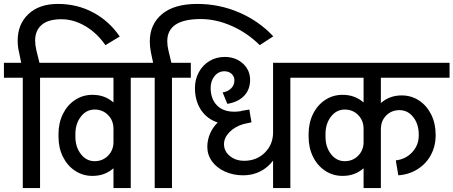

<svg xmlns="http://www.w3.org/2000/svg" viewBox="-55 -958 2310 978"><path d="M555 -772 482 -728Q439 -790 379.5 -825Q320 -860 258 -860Q190 -860 157 -831Q124 -802 124 -752Q124 -729 130 -703L146 -638H245V-562H149V0H61V-562H-35V-638H53L42 -692Q35 -720 35 -751Q35 -835 90 -886.5Q145 -938 240 -938Q338 -938 419.5 -894.5Q501 -851 555 -772Z M707 -562H611V0H523V-101Q479 -62 416 -62Q367 -62 327.5 -88Q288 -114 265.5 -159.5Q243 -205 243 -261V-276Q243 -332 265.5 -377.5Q288 -423 327.5 -449Q367 -475 416 -475Q479 -475 523 -436V-562H176V-638H707ZM523 -234V-302Q523 -344 495.5 -372Q468 -400 427 -400Q385 -400 357 -364Q329 -328 329 -275V-262Q329 -209 357 -173Q385 -137 427 -137Q468 -137 495.5 -165Q523 -193 523 -234Z M1337 -773 1268 -728Q1206 -790 1126 -825.5Q1046 -861 968 -861Q797 -861 797 -748Q797 -725 803 -701L818 -638H917V-562H821V0H733V-562H637V-638H725L714 -690Q708 -720 708 -747Q708 -834 770 -886Q832 -938 950 -938Q1062 -938 1163 -894.5Q1264 -851 1337 -773Z M1520 -562H1424V0H1336V-140Q1309 -104 1270 -84.5Q1231 -65 1184 -65Q1133 -65 1091 -84Q1049 -103 1025 -136Q1001 -169 1001 -210Q1001 -245 1015 -277.5Q1029 -310 1054 -334Q999 -352 968.5 -398.5Q938 -445 938 -510Q938 -554 958 -590.5Q978 -627 1012.5 -647.5Q1047 -668 1090 -668Q1145 -668 1182 -634.5Q1219 -601 1219 -551Q1219 -502 1188.5 -470Q1158 -438 1103 -429L1079 -487Q1107 -492 1123 -508.5Q1139 -525 1139 -549Q1139 -569 1124.5 -582Q1110 -595 1088 -595Q1058 -595 1038 -570.5Q1018 -546 1018 -510Q1018 -455 1049.5 -422Q1081 -389 1139 -389Q1155 -389 1173 -392V-393L1215 -400L1226 -335L1185 -326Q1141 -313 1113.5 -284.5Q1086 -256 1086 -224Q1086 -188 1115.5 -163.5Q1145 -139 1189 -139Q1252 -139 1294 -180.5Q1336 -222 1336 -284V-638H1520Z M1885 -433Q1929 -472 1991 -472Q2040 -472 2079.5 -446Q2119 -420 2141.5 -374.5Q2164 -329 2164 -273V-268Q2164 -214 2140 -169Q2116 -124 2072.5 -96.5Q2029 -69 1974 -65L1961 -141Q2012 -147 2045 -183Q2078 -219 2078 -268V-272Q2078 -326 2050 -361.5Q2022 -397 1980 -397Q1939 -397 1912 -369.5Q1885 -342 1885 -300V0H1797V-101Q1753 -62 1690 -62Q1641 -62 1601.5 -88Q1562 -114 1539.5 -159.5Q1517 -205 1517 -261V-276Q1517 -332 1539.5 -377.5Q1562 -423 1601.5 -449Q1641 -475 1690 -475Q1753 -475 1797 -436V-562H1450V-638H2235V-562H1885ZM1797 -234V-302Q1797 -344 1769.5 -372Q1742 -400 1701 -400Q1659 -400 1631 -364Q1603 -328 1603 -275V-262Q1603 -209 1631 -173Q1659 -137 1701 -137Q1742 -137 1769.5 -165Q1797 -193 1797 -234Z"/></svg>

Font: Akshar
Style: Regular
Weight: 400
Designer: Tall Chai
Foundry: Tall Chai
Version: Version 1.000